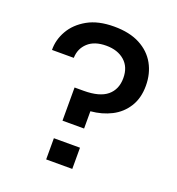

<svg xmlns="http://www.w3.org/2000/svg" viewBox="-129 -814 847 919"><g transform="rotate(20 294.5 -354.5)"><path d="M218 -201V-370H264Q345 -370 383.5 -402Q422 -434 422 -492Q422 -548 386.5 -579Q351 -610 293 -610Q233 -610 200 -579.5Q167 -549 166 -502H55Q54 -553 81 -600.5Q108 -648 162 -678.5Q216 -709 297 -709Q376 -709 429 -681Q482 -653 509 -604.5Q536 -556 536 -494Q536 -431 508 -386.5Q480 -342 433 -318Q386 -294 328 -289V-201ZM208 0V-108H341V0Z"/></g></svg>

Font: Syne SemiBold
Style: Regular
Weight: 600
Designer: Lucas Descroix
Foundry: Bonjour Monde
Version: Version 2.200; ttfautohint (v1.8.4)